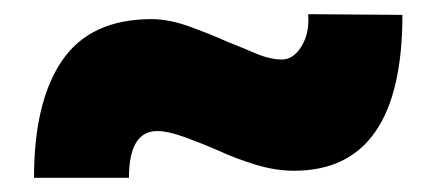

<svg xmlns="http://www.w3.org/2000/svg" viewBox="-20 -433 620 271"><path d="M395 -192Q369 -192 341 -200.5Q313 -209 287 -221Q264 -231 240.5 -239.5Q217 -248 202 -248Q162 -248 162 -182H28Q28 -290 68 -348Q108 -406 194 -406Q219 -406 249 -395Q279 -384 301 -374Q319 -367 340 -358Q361 -349 378 -349Q394 -349 405.5 -367.5Q417 -386 415 -413L548 -412Q548 -192 395 -192Z"/></svg>

Font: Lexend Deca ExtraBold
Style: Regular
Weight: 800
Designer: Bonnie Shaver-Troup, Thomas Jockin
Foundry: Lexend
Version: Version 1.008; ttfautohint (v1.8.4.7-5d5b)